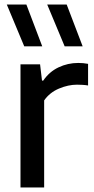

<svg xmlns="http://www.w3.org/2000/svg" viewBox="-20 -828 415 848"><path d="M70.5 0V-544H157L165.5 -472H171Q197.5 -511 238.5 -530.5Q279.5 -550 325.5 -550Q348 -550 369 -546V-450.5Q357 -452.5 344.8 -453.2Q332.5 -454 320 -454Q281.5 -454 240.5 -436.8Q199.5 -419.5 175 -384.5V0ZM265.5 -623.5 188.5 -808H274.5L345 -623.5ZM87 -623.5 10 -808H96.5L166.5 -623.5Z"/></svg>

Font: Encode Sans Md
Style: Regular
Weight: 500
Designer: Multiple Designers
Foundry: Impallari Type
Version: Version 3.002; ttfautohint (v1.8.3) -l 8 -r 50 -G 200 -x 14 